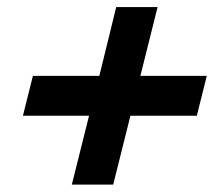

<svg xmlns="http://www.w3.org/2000/svg" viewBox="-20 -602 591 530"><path d="M178.3 -92.5 225.8 -282.5H43.3L70.8 -392.5H254.2L300.8 -582.5H415L367.5 -392.5H550.8L523.3 -282.5H340L292.5 -92.5Z"/></svg>

Font: Funnel Sans
Style: Bold Italic
Weight: 700
Italic angle: -14.036°
Designer: NORD ID, Kristian Moeller
Foundry: Dicotype
Version: Version 1.000